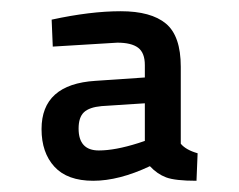

<svg xmlns="http://www.w3.org/2000/svg" viewBox="-20 -679 426 342"><path d="M302 -560V-423Q311 -412 332 -406L330 -357Q292 -357 276 -363Q260 -369 247 -383Q192 -357 146 -357Q100 -357 77 -382Q54 -407 54 -449Q54 -529 150 -535L238 -541V-563Q238 -585 226 -594Q214 -603 189 -603L74 -596L72 -644Q141 -659 195 -659Q249 -659 275.5 -637Q302 -615 302 -560ZM120 -450Q120 -411 156 -411Q185 -411 226 -424L238 -428V-495L161 -490Q139 -488 129.5 -479Q120 -470 120 -450Z"/></svg>

Font: Titillium Web
Style: Regular
Weight: 400
Version: Version 1.002;PS 57.000;hotconv 1.0.70;makeotf.lib2.5.55311